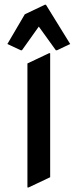

<svg xmlns="http://www.w3.org/2000/svg" viewBox="-20 -785 333 824"><path d="M11.7 -596.2 86.4 -723.6 172.4 -764.6H177.2L281.2 -596.2L224.6 -569.3H219.7L146.5 -670.9L74.2 -569.3H69.3ZM97.7 19.5V-512.7L190.4 -556.6H195.3V-24.4L102.5 19.5Z"/></svg>

Font: Nova Oval
Style: Book
Weight: 400
Version: Version 2.000